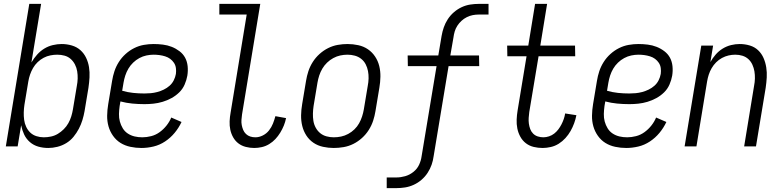

<svg xmlns="http://www.w3.org/2000/svg" viewBox="-20 -755 4040 990"><path d="M229 8Q202 8 177.5 1Q153 -6 134 -22.5Q115 -39 104.5 -61.5Q94 -84 89 -109L71 0H10L131 -735H192L142 -433Q155 -455 171.5 -473.5Q188 -492 208.5 -504.5Q229 -517 252.5 -522.5Q276 -528 298 -528Q325 -528 350.5 -520.5Q376 -513 394.5 -496.5Q413 -480 424 -457Q435 -434 439 -408.5Q443 -383 441.5 -356Q440 -329 436 -302L416 -182Q412 -159 405 -136Q398 -113 386.5 -91Q375 -69 359 -49.5Q343 -30 321.5 -17Q300 -4 276 2Q252 8 229 8ZM206 -47Q224 -47 243 -51Q262 -55 278.5 -65Q295 -75 309 -89Q323 -103 332.5 -120Q342 -137 347.5 -155Q353 -173 356 -191L376 -311Q380 -331 380.5 -350Q381 -369 378 -387.5Q375 -406 366.5 -422.5Q358 -439 344.5 -451Q331 -463 313 -468Q295 -473 275 -473Q258 -473 240 -469.5Q222 -466 205 -457Q188 -448 174 -434.5Q160 -421 150.5 -404.5Q141 -388 135 -370.5Q129 -353 126 -335L106 -215Q103 -195 102.5 -175.5Q102 -156 104.5 -137Q107 -118 115 -101Q123 -84 136 -71.5Q149 -59 167.5 -53Q186 -47 206 -47Z M709 8Q680 8 652 2Q624 -4 601.5 -18Q579 -32 563 -54.5Q547 -77 539.5 -103.5Q532 -130 532.5 -159Q533 -188 538 -218L558 -338Q562 -363 570 -387.5Q578 -412 592.5 -435Q607 -458 627.5 -476.5Q648 -495 672 -507Q696 -519 721.5 -523.5Q747 -528 772 -528Q796 -528 820 -525Q844 -522 865.5 -513.5Q887 -505 905.5 -491Q924 -477 934.5 -457.5Q945 -438 947.5 -414Q950 -390 946 -365Q942 -342 932 -319Q922 -296 904 -278.5Q886 -261 864 -249Q842 -237 818.5 -230Q795 -223 771.5 -220.5Q748 -218 725 -218Q693 -218 662 -221Q631 -224 601 -232L597 -209Q594 -188 593.5 -167.5Q593 -147 598 -128.5Q603 -110 613 -93.5Q623 -77 639 -66.5Q655 -56 674 -51.5Q693 -47 714 -47Q736 -47 759.5 -53Q783 -59 803 -73.5Q823 -88 838.5 -107.5Q854 -127 863 -149L916 -126Q902 -96 880.5 -70Q859 -44 831 -25.5Q803 -7 771.5 0.5Q740 8 709 8ZM725 -273Q741 -273 757.5 -274.5Q774 -276 791 -280.5Q808 -285 824.5 -293Q841 -301 854.5 -313Q868 -325 876 -341Q884 -357 887 -374Q889 -389 887 -404Q885 -419 877 -431Q869 -443 857.5 -451.5Q846 -460 831.5 -464.5Q817 -469 802 -471Q787 -473 772 -473Q754 -473 735 -469Q716 -465 698.5 -455.5Q681 -446 666.5 -432Q652 -418 642 -401Q632 -384 626 -365.5Q620 -347 617 -329L610 -287Q638 -279 666.5 -276Q695 -273 725 -273Z M1291 8Q1269 8 1247.5 2.5Q1226 -3 1209.5 -15.5Q1193 -28 1182.5 -46.5Q1172 -65 1167.5 -86Q1163 -107 1164 -129.5Q1165 -152 1169 -174L1252 -680H1111V-735H1322L1228 -165Q1226 -151 1225 -137Q1224 -123 1226.5 -110Q1229 -97 1234 -85Q1239 -73 1248.5 -64Q1258 -55 1270.5 -51Q1283 -47 1297 -47Q1316 -47 1335 -56.5Q1354 -66 1367 -82.5Q1380 -99 1387.5 -118Q1395 -137 1400 -156L1455 -146Q1451 -126 1443.5 -107.5Q1436 -89 1425 -71Q1414 -53 1400 -38Q1386 -23 1368 -12Q1350 -1 1330 3.5Q1310 8 1291 8Z M1701 8Q1673 8 1645.5 2Q1618 -4 1596 -19Q1574 -34 1559.5 -56.5Q1545 -79 1538.5 -105.5Q1532 -132 1532.5 -160.5Q1533 -189 1538 -218L1558 -338Q1562 -363 1570 -387.5Q1578 -412 1592.5 -435Q1607 -458 1627.5 -476.5Q1648 -495 1672 -507Q1696 -519 1721.5 -523.5Q1747 -528 1772 -528Q1800 -528 1827.5 -522Q1855 -516 1877 -501Q1899 -486 1914 -463.5Q1929 -441 1935.5 -414.5Q1942 -388 1941.5 -359.5Q1941 -331 1936 -302L1916 -182Q1912 -157 1904 -132.5Q1896 -108 1881.5 -85Q1867 -62 1846.5 -43.5Q1826 -25 1802 -13Q1778 -1 1752 3.5Q1726 8 1701 8ZM1701 -47Q1720 -47 1739 -51Q1758 -55 1775.5 -64.5Q1793 -74 1807.5 -88Q1822 -102 1831.5 -119Q1841 -136 1847 -154.5Q1853 -173 1856 -191L1876 -311Q1880 -331 1880.5 -350.5Q1881 -370 1877.5 -388.5Q1874 -407 1865.5 -423.5Q1857 -440 1842.5 -451.5Q1828 -463 1809.5 -468Q1791 -473 1772 -473Q1753 -473 1734.5 -469Q1716 -465 1698.5 -455.5Q1681 -446 1666.5 -432Q1652 -418 1642 -401Q1632 -384 1626 -365.5Q1620 -347 1617 -329L1597 -209Q1594 -189 1593.5 -169.5Q1593 -150 1596 -131.5Q1599 -113 1608 -96.5Q1617 -80 1631 -68.5Q1645 -57 1663.5 -52Q1682 -47 1701 -47Z M2024 215H1974V160H2024Q2046 160 2069 153.5Q2092 147 2111.5 131.5Q2131 116 2141 94.5Q2151 73 2154 50L2231 -414H2083L2082 -469H2240L2257 -570Q2261 -593 2268.5 -614.5Q2276 -636 2289 -656Q2302 -676 2320.5 -692Q2339 -708 2360.5 -718Q2382 -728 2404.5 -731.5Q2427 -735 2449 -735H2499V-680H2449Q2433 -680 2417.5 -677Q2402 -674 2387 -666.5Q2372 -659 2359.5 -647.5Q2347 -636 2338 -622Q2329 -608 2324.5 -592.5Q2320 -577 2318 -561L2302 -469H2450L2451 -414H2293L2216 50Q2213 73 2205.5 94.5Q2198 116 2185 136Q2172 156 2153.5 172Q2135 188 2113 198Q2091 208 2068.5 211.5Q2046 215 2024 215Z M2778 8Q2754 8 2731.5 2.5Q2709 -3 2691.5 -16.5Q2674 -30 2663 -50Q2652 -70 2647.5 -92.5Q2643 -115 2644 -138.5Q2645 -162 2649 -186L2695 -465H2596L2595 -520H2704L2739 -735H2801L2766 -520H2945L2946 -465H2757L2709 -177Q2707 -162 2706 -147Q2705 -132 2707 -117.5Q2709 -103 2714 -89.5Q2719 -76 2729 -66Q2739 -56 2753 -51.5Q2767 -47 2782 -47Q2796 -47 2811 -52Q2826 -57 2838 -66.5Q2850 -76 2859 -88Q2868 -100 2875 -113.5Q2882 -127 2887 -141.5Q2892 -156 2894 -170L2952 -161Q2948 -140 2940.5 -119.5Q2933 -99 2922 -79.5Q2911 -60 2895.5 -43Q2880 -26 2861 -14Q2842 -2 2820 3Q2798 8 2778 8Z M3209 8Q3180 8 3152 2Q3124 -4 3101.5 -18Q3079 -32 3063 -54.5Q3047 -77 3039.5 -103.5Q3032 -130 3032.5 -159Q3033 -188 3038 -218L3058 -338Q3062 -363 3070 -387.5Q3078 -412 3092.5 -435Q3107 -458 3127.5 -476.5Q3148 -495 3172 -507Q3196 -519 3221.5 -523.5Q3247 -528 3272 -528Q3296 -528 3320 -525Q3344 -522 3365.5 -513.5Q3387 -505 3405.5 -491Q3424 -477 3434.5 -457.5Q3445 -438 3447.5 -414Q3450 -390 3446 -365Q3442 -342 3432 -319Q3422 -296 3404 -278.5Q3386 -261 3364 -249Q3342 -237 3318.5 -230Q3295 -223 3271.5 -220.5Q3248 -218 3225 -218Q3193 -218 3162 -221Q3131 -224 3101 -232L3097 -209Q3094 -188 3093.5 -167.5Q3093 -147 3098 -128.5Q3103 -110 3113 -93.5Q3123 -77 3139 -66.5Q3155 -56 3174 -51.5Q3193 -47 3214 -47Q3236 -47 3259.5 -53Q3283 -59 3303 -73.5Q3323 -88 3338.5 -107.5Q3354 -127 3363 -149L3416 -126Q3402 -96 3380.5 -70Q3359 -44 3331 -25.5Q3303 -7 3271.5 0.5Q3240 8 3209 8ZM3225 -273Q3241 -273 3257.5 -274.5Q3274 -276 3291 -280.5Q3308 -285 3324.5 -293Q3341 -301 3354.5 -313Q3368 -325 3376 -341Q3384 -357 3387 -374Q3389 -389 3387 -404Q3385 -419 3377 -431Q3369 -443 3357.5 -451.5Q3346 -460 3331.5 -464.5Q3317 -469 3302 -471Q3287 -473 3272 -473Q3254 -473 3235 -469Q3216 -465 3198.5 -455.5Q3181 -446 3166.5 -432Q3152 -418 3142 -401Q3132 -384 3126 -365.5Q3120 -347 3117 -329L3110 -287Q3138 -279 3166.5 -276Q3195 -273 3225 -273Z M3510 0 3596 -520H3657L3643 -435Q3654 -455 3670 -473.5Q3686 -492 3706.5 -504.5Q3727 -517 3749.5 -522.5Q3772 -528 3794 -528Q3821 -528 3846 -520.5Q3871 -513 3889 -496Q3907 -479 3917 -456Q3927 -433 3931 -407.5Q3935 -382 3933.5 -355.5Q3932 -329 3928 -302L3878 0H3817L3868 -311Q3872 -331 3872.5 -350Q3873 -369 3870 -387Q3867 -405 3859.5 -421.5Q3852 -438 3839 -450Q3826 -462 3808.5 -467.5Q3791 -473 3771 -473Q3754 -473 3736.5 -469Q3719 -465 3702.5 -456Q3686 -447 3672.5 -433.5Q3659 -420 3649.5 -403.5Q3640 -387 3634.5 -370Q3629 -353 3626 -335L3571 0Z"/></svg>

Font: Iosevka Light
Style: Italic
Weight: 300
Italic angle: -9°
Monospace: yes
Designer: Belleve Invis
Foundry: Belleve Invis
Version: Version 32.5.0; ttfautohint (v1.8.4)